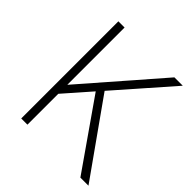

<svg xmlns="http://www.w3.org/2000/svg" viewBox="-188 -844 984 984"><g transform="rotate(45 303.5 -352.0)"><path d="M114.3 0V-704.1H159.2V-290H160.2L520.5 -704.1H581.1L316.4 -402.3L601.6 0H543L286.1 -368.2L159.2 -223.6V0Z"/></g></svg>

Font: Gothic A1 ExtraLight
Style: Regular
Weight: 275
Designer: HanYang I&C Co.,Ltd.
Foundry: HanYang I&C Co.,Ltd.
Version: Version 2.50